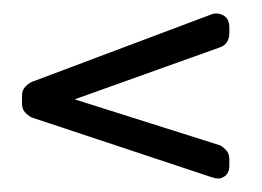

<svg xmlns="http://www.w3.org/2000/svg" viewBox="-20 -366 393 288"><path d="M30 -189Q25 -190 18 -197Q13 -202 13 -211V-222Q13 -231 18 -236Q25 -243 30 -244L296 -344Q305 -348 315 -343Q324 -338 324 -325V-317Q324 -300 310 -295L92 -217L310 -148Q313 -147 319 -141Q324 -136 324 -127V-118Q324 -104 314 -100Q309 -96 295 -101Z"/></svg>

Font: Chathura
Style: ExtraBold
Weight: 800
Designer: Appaji Ambarisha Darbha
Foundry: Aditya Fonts
Version: Version 1.001 2016